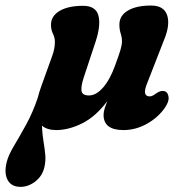

<svg xmlns="http://www.w3.org/2000/svg" viewBox="-100 -472 659 710"><path d="M93 -265Q103 -292 103 -317.5Q103 -332.5 95.8 -347.2Q88.5 -362 88.5 -380Q88.5 -412.5 120.2 -431.5Q152 -450.5 207 -450.5Q254 -450.5 263.8 -415Q273.5 -379.5 254 -319.5L209.5 -185Q199 -153 201.5 -136Q204 -119 229 -119Q256 -119 281.8 -149Q307.5 -179 326 -231Q340 -269 345.5 -287.5Q351 -306 351 -319Q351 -334 346.2 -348.5Q341.5 -363 341.5 -381.5Q341.5 -414 372.8 -432.8Q404 -451.5 458.5 -451.5Q506 -451.5 518 -416Q530 -380.5 506.5 -324L447 -171.5Q433.5 -139.5 436.5 -127.5Q439.5 -115.5 453.5 -115.5Q460 -115.5 466.8 -119.5Q473.5 -123.5 483.5 -130.5Q501 -140 513.5 -132.5Q521.5 -127.5 523.5 -112.2Q525.5 -97 510 -74Q485.5 -38 443.8 -14.5Q402 9 356.5 9Q283 9 283 -47Q283 -58 287 -70.8Q291 -83.5 297 -98Q253 -40 203.2 -15.5Q153.5 9 108 9Q74 9 55 -7.5Q56.5 25.5 61 51.8Q65.5 78 67.5 101.5Q69.5 125 63.5 149Q55.5 180 30 199.5Q4.5 219 -24 219Q-58 219 -71.8 193.5Q-85.5 168 -75 126.5Q-69 102 -48.5 67.8Q-28 33.5 -3.5 -11Q21 -55.5 39.5 -110Q44.5 -130.5 53 -154Z"/></svg>

Font: Fraunces 144pt S100
Style: Bold Italic
Weight: 700
Italic angle: -16°
Version: Version 1.000; ttfautohint (v1.8.3)